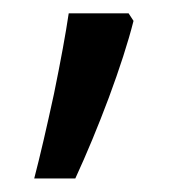

<svg xmlns="http://www.w3.org/2000/svg" viewBox="-20 -136 285 285"><path d="M82 -116.2C77.6 -86.4 70.3 -46.4 60.1 3.4C49.3 53.2 39.6 95.2 30.8 128.9H91.8C108.9 91.8 125.5 51.8 141.6 8.8C157.7 -34.7 169.9 -72.3 178.2 -105L170.9 -116.2Z"/></svg>

Font: Sahel
Style: Regular
Weight: 400
Foundry: Saber Rastikerdar (saber.rastikerdar@gmail.com)
Version: Version 3.4.0